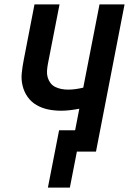

<svg xmlns="http://www.w3.org/2000/svg" viewBox="-20 -690 590 874"><path d="M298 164H198L249 -97H322L341 -195Q320 -191 299 -188.5Q278 -186 258 -186Q227 -186 198.5 -192Q170 -198 146 -212Q122 -226 106 -248.5Q90 -271 83 -299Q76 -327 79 -357Q82 -387 88 -417L137 -670H251L198 -399Q195 -383 194 -367.5Q193 -352 197 -338Q201 -324 209.5 -312.5Q218 -301 231 -294.5Q244 -288 259 -285Q274 -282 290 -282Q307 -282 324.5 -284.5Q342 -287 359 -291L433 -670H547L417 0H330Z"/></svg>

Font: Lode Term
Style: Bold Italic
Weight: 700
Italic angle: -11°
Monospace: yes
Designer: Belleve Invis
Foundry: Belleve Invis
Version: Version 29.2.0